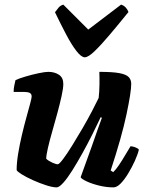

<svg xmlns="http://www.w3.org/2000/svg" viewBox="-20 -811 622 831"><path d="M225 0Q208 0 180 -9Q152 -18 123 -31Q94 -44 74 -56.5Q54 -69 52 -75Q52 -106 58.5 -145.5Q65 -185 74.5 -225.5Q84 -266 94 -302Q104 -338 110.5 -362.5Q117 -387 117 -393Q117 -405 108.5 -409Q100 -413 86 -413H39Q39 -427 42 -441.5Q45 -456 47 -464Q61 -471 89.5 -479.5Q118 -488 146.5 -494Q175 -500 189 -500Q216 -500 235 -487.5Q254 -475 254 -448Q254 -429 246.5 -395Q239 -361 228 -320.5Q217 -280 205.5 -240Q194 -200 187 -169Q180 -138 180 -124Q189 -115 205.5 -107.5Q222 -100 230 -100Q236 -100 253 -122.5Q270 -145 292 -180.5Q314 -216 337 -255.5Q360 -295 378.5 -330.5Q397 -366 407 -387Q410 -412 410.5 -444Q411 -476 410 -500Q467 -500 496.5 -494.5Q526 -489 537 -477.5Q548 -466 548 -448Q548 -413 527.5 -316Q507 -219 459 -73L470 -66Q481 -76 494.5 -96Q508 -116 521.5 -139Q535 -162 545 -178Q554 -178 566.5 -173Q579 -168 581 -163Q576 -142 563.5 -114.5Q551 -87 535 -60.5Q519 -34 502.5 -17Q486 0 471 0Q440 0 408 -8Q376 -16 354 -26.5Q332 -37 329 -44L377 -177Q390 -215 402 -248.5Q414 -282 421 -301L416 -304Q400 -270 379.5 -229Q359 -188 336.5 -147.5Q314 -107 293 -73.5Q272 -40 254 -20Q236 0 225 0ZM347 -563Q332 -563 311 -590Q290 -617 266.5 -661.5Q243 -706 218 -758Q226 -769 233.5 -778Q241 -787 254 -791L362 -683L504 -791Q517 -787 525 -777.5Q533 -768 536 -759Q494 -707 456 -662Q418 -617 390 -590Q362 -563 347 -563Z"/></svg>

Font: Texturina Black
Style: Italic
Weight: 900
Italic angle: -11°
Designer: Guillermo Torres Carreño
Foundry: Omnibus-Type
Version: Version 1.002; ttfautohint (v1.8.3)